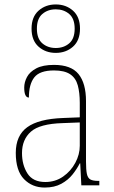

<svg xmlns="http://www.w3.org/2000/svg" viewBox="-20 -834 514 864"><path d="M181 10Q125 10 88 -28Q51 -66 51 -146Q51 -224 102.5 -261.5Q154 -299 264 -303L339 -306V-371Q339 -417 330 -450Q321 -483 295.5 -500Q270 -517 223 -517Q159 -517 134.5 -486Q110 -455 110 -395Q89 -395 89 -440Q89 -464 101.5 -487.5Q114 -511 143.5 -526.5Q173 -542 223 -542Q300 -542 333.5 -500.5Q367 -459 367 -379V-107Q367 -70 371 -51.5Q375 -33 386.5 -26.5Q398 -20 422 -20H427V0H346L341 -99H339Q327 -75 307 -49.5Q287 -24 256 -7Q225 10 181 10ZM184 -15Q229 -15 264 -39.5Q299 -64 319 -101.5Q339 -139 339 -178V-283L262 -280Q159 -277 119 -241.5Q79 -206 79 -145Q79 -92 103.5 -53.5Q128 -15 184 -15ZM231 -596Q185 -596 153.5 -624Q122 -652 122 -705Q122 -758 153.5 -786Q185 -814 231 -814Q277 -814 308.5 -786Q340 -758 340 -705Q340 -652 308.5 -624Q277 -596 231 -596ZM231 -618Q267 -618 291.5 -639Q316 -660 316 -705Q316 -750 291.5 -771Q267 -792 231 -792Q195 -792 170.5 -771Q146 -750 146 -705Q146 -660 170.5 -639Q195 -618 231 -618Z"/></svg>

Font: Noto Serif Lao SemiCondensed Thin
Style: Regular
Weight: 100
Width: 4
Designer: Monotype Design Team
Foundry: Monotype Imaging Inc.
Version: Version 2.003; ttfautohint (v1.8.4.7-5d5b)